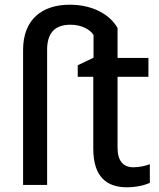

<svg xmlns="http://www.w3.org/2000/svg" viewBox="-20 -785 677 815"><path d="M519 10C556 10 593 2 616 -9V-88C596 -80 569 -75 546 -75C503 -75 479 -102 479 -158V-459H610V-539H479V-666C449 -720 378 -765 276 -765C158 -765 78 -702 78 -573V0H180V-574C180 -644 212 -680 279 -680C324 -680 360 -662 377 -637V-540L310 -508V-459H376V-154C376 -32 435 10 519 10Z"/></svg>

Font: Noto Sans SemiCondensed Medium
Style: Regular
Weight: 500
Width: 4
Designer: Monotype Design Team
Foundry: Monotype Imaging Inc.
Version: Version 2.013